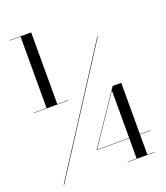

<svg xmlns="http://www.w3.org/2000/svg" viewBox="-162 -915 972 1127"><g transform="rotate(-20 324.5 -351.5)"><path d="M40 100 523 -650H526.5L43.5 100ZM22 -356V-358H233V-356ZM438.5 103V101H495.5V-324L295 -27H628.5V-25H291L508.5 -347H562.5V101H607.5V103ZM100 -357V-804H32V-806H167V-357Z"/></g></svg>

Font: Bodoni Moda 48pt Medium
Style: Regular
Weight: 500
Designer: Owen Earl
Foundry: indestructible type
Version: Version 2.005